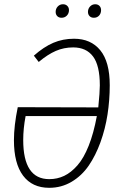

<svg xmlns="http://www.w3.org/2000/svg" viewBox="-20 -877 574 908"><path d="M271 -793Q258.3 -793 250.7 -800.8Q243.2 -808.6 243.2 -820.8Q243.2 -835.9 253.2 -846.4Q263.2 -856.9 277.8 -856.9Q290.5 -856.9 298.3 -849.1Q306.2 -841.3 306.2 -829.1Q306.2 -813.5 296.1 -803.2Q286.1 -793 271 -793ZM423.8 -793Q411.1 -793 403.6 -800.8Q396 -808.6 396 -820.8Q396 -835.9 406 -846.4Q416 -856.9 430.2 -856.9Q442.9 -856.9 450.4 -849.1Q458 -841.3 458 -829.1Q458 -813.5 448.5 -803.2Q439 -793 423.8 -793ZM330.1 -693.8Q409.7 -693.8 454.3 -639.2Q499 -584.5 499 -474.1Q499 -403.8 488.5 -335.7Q478 -267.6 455.1 -204.3Q432.1 -141.1 399.4 -93.5Q366.7 -45.9 318.6 -17.3Q270.5 11.2 212.9 11.2Q132.3 11.2 89.1 -46.4Q45.9 -104 45.9 -213.9Q45.9 -282.2 64 -370.1L444.8 -369.1Q452.1 -442.4 452.1 -473.1Q452.1 -567.4 419.9 -610.1Q387.7 -652.8 326.2 -652.8Q282.2 -652.8 243.9 -636.2Q205.6 -619.6 163.1 -584L140.1 -613.8Q187 -655.3 232.2 -674.6Q277.3 -693.8 330.1 -693.8ZM212.9 -29.8Q251 -29.8 283.7 -45.4Q316.4 -61 346.2 -95Q376 -128.9 399.4 -187.7Q422.9 -246.6 438 -328.1H101.1Q89.8 -269 89.8 -214.8Q89.8 -29.8 212.9 -29.8Z"/></svg>

Font: Fira Sans Compressed ExtraLight
Style: Italic
Weight: 250
Width: 3
Italic angle: -8°
Designer: Carrois Corporate & Edenspiekermann AG
Foundry: Carrois Corporate GbR & Edenspiekermann AG
Version: Version 4.203;PS 004.203;hotconv 1.0.88;makeotf.lib2.5.64775